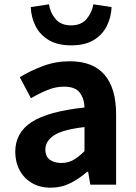

<svg xmlns="http://www.w3.org/2000/svg" viewBox="-20 -859 631 893"><path d="M216 14Q166 14 129 -7.5Q92 -29 71.5 -67Q51 -105 51 -153Q51 -242 127.5 -291.5Q204 -341 373 -359Q372 -400 351 -428Q330 -456 278 -456Q239 -456 201 -440.5Q163 -425 124 -402L72 -500Q121 -530 180 -552Q239 -574 305 -574Q412 -574 466 -511.5Q520 -449 520 -327V0H400L390 -60H385Q349 -28 307 -7Q265 14 216 14ZM265 -101Q297 -101 322 -115.5Q347 -130 373 -156V-268Q270 -256 230.5 -229Q191 -202 191 -164Q191 -131 212 -116Q233 -101 265 -101ZM311 -648Q248 -648 207 -672.5Q166 -697 145.5 -737.5Q125 -778 123 -826L208 -839Q213 -801 238 -771Q263 -741 311 -741Q358 -741 383 -771Q408 -801 414 -839L499 -826Q497 -778 476.5 -737.5Q456 -697 415.5 -672.5Q375 -648 311 -648Z"/></svg>

Font: Source Han Sans TC
Style: Bold
Weight: 700
Designer: Ryoko NISHIZUKA Ë•øÂ°öÊ∂ºÂ≠ê (kana, bopomofo & ideographs); Paul D. Hunt (Latin, Greek & Cyrillic); Sandoll Communicatio
Foundry: Adobe
Version: Version 2.004;hotconv 1.0.118;makeotfexe 2.5.65603